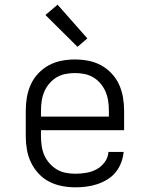

<svg xmlns="http://www.w3.org/2000/svg" viewBox="-20 -792 640 820"><path d="M302 8Q273 8 244.5 2.5Q216 -3 190.5 -16Q165 -29 145 -50.5Q125 -72 112.5 -98Q100 -124 95 -152.5Q90 -181 90 -210V-320Q90 -349 95 -377.5Q100 -406 112 -432Q124 -458 144 -479Q164 -500 189 -513.5Q214 -527 242.5 -532.5Q271 -538 300 -538Q329 -538 357.5 -532.5Q386 -527 411 -513.5Q436 -500 456 -479Q476 -458 488 -432Q500 -406 505 -377.5Q510 -349 510 -320V-236H155V-210Q155 -189 158 -168.5Q161 -148 169 -129.5Q177 -111 191 -95Q205 -79 222.5 -68.5Q240 -58 260.5 -54Q281 -50 302 -50Q325 -50 348.5 -54Q372 -58 392.5 -69Q413 -80 427.5 -100Q442 -120 443 -143H508Q506 -120 497.5 -97.5Q489 -75 474 -56.5Q459 -38 438.5 -25.5Q418 -13 395.5 -5.5Q373 2 349.5 5Q326 8 302 8ZM155 -294H445V-320Q445 -340 442 -360.5Q439 -381 431 -400Q423 -419 409.5 -435Q396 -451 378.5 -461.5Q361 -472 340.5 -476Q320 -480 300 -480Q280 -480 259.5 -476Q239 -472 221.5 -461.5Q204 -451 190.5 -435Q177 -419 169 -400Q161 -381 158 -360.5Q155 -340 155 -320ZM311 -592 174 -728 226 -772 353 -628Z"/></svg>

Font: Iosevka Slab Light Extended
Style: Regular
Weight: 300
Width: 7
Monospace: yes
Designer: Belleve Invis
Foundry: Belleve Invis
Version: Version 11.1.0; ttfautohint (v1.8.3)